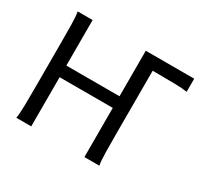

<svg xmlns="http://www.w3.org/2000/svg" viewBox="-146 -914 1178 1115"><g transform="rotate(30 443.0 -356.5)"><path d="M627.4 -212.4Q627.4 -140.1 628.4 -84.7Q629.4 -29.3 634.8 0H534.7V-329.6H178.2V0H78.1Q83.5 -29.3 84.5 -84.7Q85.4 -140.1 85.4 -212.4V-500.5Q85.4 -572.8 84.5 -628.2Q83.5 -683.6 78.1 -712.9H178.2V-407.7H534.7V-712.9H859.4V-625Q830.1 -629.9 774.4 -631.1Q718.8 -632.3 646.5 -632.3H627.4Z"/></g></svg>

Font: Andika FrenchTight
Style: Regular
Weight: 400
Designer: Victor Gaultney, Annie Olsen, Julie Remington, Don Collingsworth, Eric Hays, Becca Hirsbrunner
Foundry: SIL International
Version: Version 5.000 ; Dig1 Dig4Opn Dig7 LnSpcTght